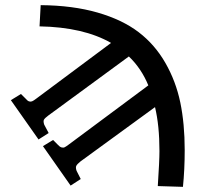

<svg xmlns="http://www.w3.org/2000/svg" viewBox="-20 -537 778 742"><path d="M687 185.1 589.8 182.1Q596.2 85 596.2 46.9Q596.2 -51.8 579.1 -123L291 86.9Q278.3 97.2 274.9 103.8Q271.5 110.4 275.9 123L292 154.8L252.9 180.2L146 27.8L185.1 3.9L203.1 22Q210.9 30.8 217.8 32.7Q224.6 34.7 230 32Q235.4 29.3 245.1 22L553.2 -207Q526.4 -272.5 478 -318.8L167 -90.8Q153.3 -80.6 149.9 -74.5Q146.5 -68.4 150.9 -55.2L168 -22.9L128.9 2L22 -149.9L61 -173.8L79.1 -155.8Q85.9 -147.5 92 -145.3Q98.1 -143.1 104 -145.5Q109.9 -147.9 120.1 -155.8L409.2 -371.1Q302.7 -432.1 132.8 -435.1L137.2 -517.1Q261.2 -516.1 356.9 -488.5Q452.6 -460.9 515.6 -412.8Q578.6 -364.7 619.1 -293.9Q659.7 -223.1 676.8 -140.9Q693.8 -58.6 693.8 43Q693.8 118.2 687 185.1Z"/></svg>

Font: Literata Book Medium
Style: Regular
Weight: 500
Designer: Latin by Veronika Burian and Jose Scaglione. Greek by Irene Vlachou. Cyrillic by Vera Evstafieva
Foundry: TypeTogether
Version: Version 2.003;PS 002.003;hotconv 1.0.88;makeotf.lib2.5.64775